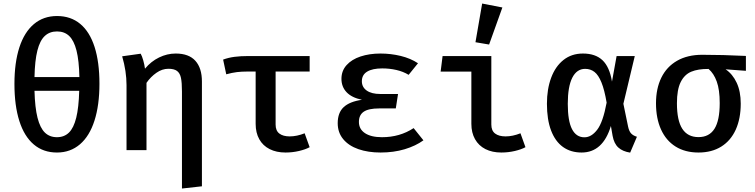

<svg xmlns="http://www.w3.org/2000/svg" viewBox="-20 -864 4348 1105"><path d="M552.3 -382.1Q552.3 -259 523.8 -170Q495.4 -81 440.3 -33.6Q385.1 13.8 307.7 13.8Q229.2 13.8 174.4 -32.6Q119.5 -79 91.3 -167.7Q63.1 -256.4 63.1 -381Q63.1 -503.6 91.5 -591.3Q120 -679 175.1 -725.4Q230.3 -771.8 308.2 -771.8Q387.2 -771.8 441.8 -726.4Q496.4 -681 524.4 -593.6Q552.3 -506.2 552.3 -382.1ZM178.5 -420.5H436.9Q434.9 -515.4 420.3 -573.1Q405.6 -630.8 378.2 -656.9Q350.8 -683.1 308.2 -683.1Q265.6 -683.1 237.7 -656.9Q209.7 -630.8 195.1 -573.1Q180.5 -515.4 178.5 -420.5ZM178.5 -341.5Q181 -245.1 195.9 -186.4Q210.8 -127.7 238.2 -101Q265.6 -74.4 307.7 -74.4Q349.7 -74.4 376.9 -101Q404.1 -127.7 418.7 -186.4Q433.3 -245.1 435.9 -341.5Z M1142.1 -394.9V208.2L1027.2 221V-337.9Q1027.2 -388.7 1021.5 -415.6Q1015.9 -442.6 999.2 -455.4Q982.6 -468.2 949.2 -468.2Q913.3 -468.2 880.3 -445.1Q847.2 -422.1 823.1 -387.2V0H708.2V-373.8Q708.2 -453.8 683.1 -540L789.7 -554.9Q797.4 -541.5 804.6 -515.9Q811.8 -490.3 814.4 -468.7Q849.2 -510.8 895.6 -533.3Q942.1 -555.9 991.3 -555.9Q1066.7 -555.9 1104.4 -514.1Q1142.1 -472.3 1142.1 -394.9Z M1762.1 -452.3H1566.2V-147.2Q1566.2 -111.8 1587.7 -95.4Q1609.2 -79 1647.2 -79Q1688.2 -79 1733.3 -96.9L1762.1 -16.9Q1739 -4.1 1701 4.9Q1663.1 13.8 1623.1 13.8Q1570.8 13.8 1531.8 -5.9Q1492.8 -25.6 1472.1 -62.8Q1451.3 -100 1451.3 -151.3V-452.3H1404.6Q1370.8 -452.3 1343.3 -449Q1315.9 -445.6 1282.1 -436.4L1264.1 -521Q1294.4 -532.3 1329.5 -536.9Q1364.6 -541.5 1410.3 -541.5H1762.1Z M2162.6 -240Q2101 -240 2073.3 -221Q2045.6 -202.1 2045.6 -162.1Q2045.6 -121 2080.5 -97.7Q2115.4 -74.4 2178.5 -74.4Q2281 -74.4 2360.5 -126.7L2416.9 -56.4Q2372.3 -24.1 2309 -5.1Q2245.6 13.8 2170.3 13.8Q2098.5 13.8 2042.6 -5.6Q1986.7 -25.1 1955.1 -63.3Q1923.6 -101.5 1923.6 -154.9Q1923.6 -215.4 1957.9 -247.4Q1992.3 -279.5 2063.1 -289.7Q2004.1 -302.1 1974.6 -333.3Q1945.1 -364.6 1945.1 -410.3Q1945.1 -456.4 1974.6 -489.2Q2004.1 -522.1 2055.1 -539Q2106.2 -555.9 2169.7 -555.9Q2229.2 -555.9 2286.2 -542.1Q2343.1 -528.2 2385.6 -500L2331.8 -433.3Q2300.5 -452.3 2261.3 -461.3Q2222.1 -470.3 2180 -470.3Q2123.6 -470.3 2093.1 -451.8Q2062.6 -433.3 2062.6 -396.4Q2062.6 -362.6 2090.5 -342.8Q2118.5 -323.1 2168.7 -323.1H2270.8L2257.9 -240Z M2692.8 -451.8H2515.9L2527.2 -541.5H2807.7V-147.2Q2807.7 -111.8 2829.5 -95.4Q2851.3 -79 2889.7 -79Q2930.3 -79 2975.4 -96.9L3004.1 -16.9Q2981 -4.1 2943.1 4.9Q2905.1 13.8 2865.1 13.8Q2812.8 13.8 2773.8 -5.9Q2734.9 -25.6 2713.8 -63.1Q2692.8 -100.5 2692.8 -151.3ZM2716.4 -621 2754.9 -843.6 2871.3 -821 2794.9 -607.7Z M3502.1 -394.4 3528.7 -541.5H3633.3L3567.7 -266.7L3594.9 -134.9Q3600.5 -108.7 3612.1 -96.2Q3623.6 -83.6 3645.6 -76.9L3606.7 14.4Q3563.6 7.7 3538.7 -14.9Q3513.8 -37.4 3505.6 -82.6L3495.9 -139Q3449.7 13.8 3327.2 13.8Q3264.6 13.8 3220 -18.2Q3175.4 -50.3 3151.5 -113.1Q3127.7 -175.9 3127.7 -266.7Q3127.7 -351.3 3152.1 -416.7Q3176.4 -482.1 3223.1 -519Q3269.7 -555.9 3334.9 -555.9Q3406.7 -555.9 3447.4 -517.4Q3488.2 -479 3502.1 -394.4ZM3247.7 -266.7Q3247.7 -167.7 3272.1 -120.8Q3296.4 -73.8 3343.6 -73.8Q3383.6 -73.8 3416.9 -117.2Q3450.3 -160.5 3471.3 -273.3Q3459 -346.7 3441.5 -389.5Q3424.1 -432.3 3401.3 -450Q3378.5 -467.7 3347.7 -467.7Q3299.5 -467.7 3273.6 -416.7Q3247.7 -365.6 3247.7 -266.7Z M4272.8 -456.4 4155.9 -465.1Q4196.4 -437.9 4219.7 -387.9Q4243.1 -337.9 4243.1 -267.7Q4243.1 -181.5 4214.4 -117.9Q4185.6 -54.4 4131 -20.3Q4076.4 13.8 4000 13.8Q3923.1 13.8 3868.2 -20.5Q3813.3 -54.9 3784.4 -118.7Q3755.4 -182.6 3755.4 -269.7Q3755.4 -354.4 3786.2 -417.2Q3816.9 -480 3876.9 -514.4Q3936.9 -548.7 4021.5 -548.7Q4139.5 -548.7 4272.8 -542.1ZM4122.1 -270.3Q4122.1 -347.7 4105.1 -394.6Q4088.2 -441.5 4057.9 -467.2Q3997.4 -467.7 3958.2 -451.3Q3919 -434.9 3897.4 -391.5Q3875.9 -348.2 3875.9 -269.7Q3875.9 -170.3 3906.9 -122.6Q3937.9 -74.9 4000 -74.9Q4061.5 -74.9 4091.8 -122.6Q4122.1 -170.3 4122.1 -270.3Z"/></svg>

Font: Fira Code Fixed Medium
Style: Regular
Weight: 500
Monospace: yes
Designer: Carrois Corporate, Edenspiekermann AG, Nikita Prokopov
Foundry: Carrois Corporate, Edenspiekermann AG, Nikita Prokopov
Version: Version 5.002